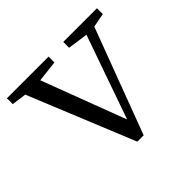

<svg xmlns="http://www.w3.org/2000/svg" viewBox="-133 -645 795 795"><g transform="rotate(-45 265.0 -247.5)"><path d="M252 6.8 61.5 -459 -2.9 -467.8V-502H241.2V-467.8L147.5 -457L287.1 -87.9L416 -455.1L327.1 -467.8V-502H524.4V-467.8L462.9 -456.1L289.1 6.8Z"/></g></svg>

Font: Bpmf Zihi Box R
Style: R
Weight: 400
Foundry: But Ko
Version: Version 1.320